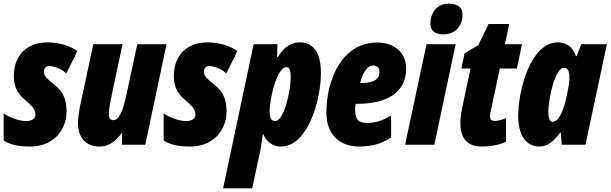

<svg xmlns="http://www.w3.org/2000/svg" viewBox="-22 -796 3358 1056"><path d="M145 10C271 10 344 -80 344 -183C344 -262 317 -299 269 -337C223 -373 220 -384 220 -403C220 -423 231 -433 249 -433C268 -433 309 -422 343 -393L404 -515C365 -543 303 -563 239 -563C116 -563 54 -481 54 -379C54 -333 63 -289 123 -240C167 -204 173 -183 173 -166C173 -142 150 -130 123 -130C88 -130 38 -145 -2 -172V-23C38 0 73 10 145 10Z M527 10C575 10 615 -19 647 -64H650L648 0H777L894 -553H733L672 -269C656 -195 635 -135 602 -135C583 -135 577 -148 577 -170C577 -188 581 -217 587 -247L652 -553H491L416 -201C411 -172 407 -143 407 -120C407 -40 449 10 527 10Z M1025 10C1151 10 1224 -80 1224 -183C1224 -262 1197 -299 1149 -337C1103 -373 1100 -384 1100 -403C1100 -423 1111 -433 1129 -433C1148 -433 1189 -422 1223 -393L1284 -515C1245 -543 1183 -563 1119 -563C996 -563 934 -481 934 -379C934 -333 943 -289 1003 -240C1047 -204 1053 -183 1053 -166C1053 -142 1030 -130 1003 -130C968 -130 918 -145 878 -172V-23C918 0 953 10 1025 10Z M1205 240H1365L1410 30C1413 13 1419 -21 1423 -58H1426C1444 -15 1479 10 1523 10C1668 10 1743 -237 1743 -396C1743 -510 1698 -563 1628 -563C1582 -563 1544 -542 1506 -483H1502L1504 -553H1373ZM1491 -130C1471 -130 1461 -147 1461 -184C1461 -249 1499 -427 1555 -427C1569 -427 1577 -409 1577 -372C1577 -295 1540 -130 1491 -130Z M1955 10C2014 10 2070 -1 2129 -40V-160C2074 -129 2041 -120 1993 -120C1952 -120 1931 -139 1931 -193C1931 -202 1932 -214 1934 -225H1944C2102 -225 2212 -285 2212 -419C2212 -506 2147 -562 2053 -562C1853 -562 1773 -349 1773 -176C1773 -60 1842 10 1955 10ZM1958 -339C1977 -408 2003 -436 2030 -436C2050 -436 2065 -423 2065 -403C2065 -366 2045 -339 1960 -339Z M2419 -607C2481 -607 2522 -654 2522 -715C2522 -756 2495 -776 2447 -776C2375 -776 2345 -717 2345 -668C2345 -627 2370 -607 2419 -607ZM2206 0H2367L2484 -553H2324Z M2628 10C2665 10 2724 3 2761 -17V-146C2736 -135 2710 -131 2700 -131C2680 -131 2673 -139 2673 -159C2673 -166 2675 -176 2677 -184L2727 -419H2821L2849 -553H2755L2779 -664H2665L2609 -548L2533 -503L2516 -419H2566L2521 -208C2513 -170 2510 -144 2510 -119C2510 -45 2540 10 2628 10Z M2943 10C2994 10 3025 -23 3059 -66H3063L3067 0H3198L3316 -553H3175L3149 -487H3146C3126 -543 3089 -563 3047 -563C2895 -563 2828 -298 2828 -156C2828 -54 2872 10 2943 10ZM3016 -126C3002 -126 2994 -145 2994 -181C2994 -252 3030 -423 3080 -423C3100 -423 3110 -406 3110 -370C3110 -351 3108 -327 3094 -265C3082 -209 3058 -126 3016 -126Z"/></svg>

Font: Noto Sans UI Condensed Black
Style: Italic
Weight: 900
Width: 3
Italic angle: -192°
Designer: Monotype Design Team
Foundry: Monotype Imaging Inc.
Version: Version 1.901